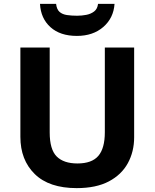

<svg xmlns="http://www.w3.org/2000/svg" viewBox="-20 -959 796 989"><path d="M671 -252Q671 -178 638.5 -118.5Q606 -59 540.5 -24.5Q475 10 375 10Q233 10 159 -62.5Q85 -135 85 -254V-714H236V-277Q236 -189 272 -153Q308 -117 379 -117Q453 -117 486.5 -156Q520 -195 520 -278V-714H671ZM570 -939Q565 -866 512 -820Q459 -774 376 -774Q290 -774 240 -819Q190 -864 186 -939H269Q272 -911 286.5 -898Q301 -885 325 -881.5Q349 -878 377 -878Q401 -878 424.5 -882.5Q448 -887 465 -900Q482 -913 485 -939Z"/></svg>

Font: Noto Sans New Tai Lue
Style: Bold
Weight: 700
Version: Version 2.003